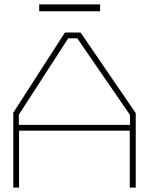

<svg xmlns="http://www.w3.org/2000/svg" viewBox="-20 -847 673 867"><path d="M566 0V-257H66V0H40V-338L273 -700H344L593 -336V0ZM567 -328 329 -674H288L65 -329V-283H567ZM157 -827H432V-796H157Z"/></svg>

Font: Turret Road ExtraLight
Style: Regular
Weight: 275
Designer: Noponies
Foundry: Noponies
Version: Version 1.001; ttfautohint (v1.8)